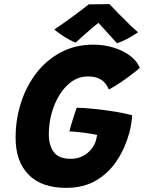

<svg xmlns="http://www.w3.org/2000/svg" viewBox="-20 -885 696 929"><path d="M299.6 24Q180.9 24 118.2 -39.9Q55.5 -103.9 55.5 -218.4Q55.5 -307.9 81.8 -388.9Q108 -470 157.2 -533.1Q206.4 -596.2 275.9 -632.6Q345.4 -669 431.4 -669Q481.6 -669 527.7 -655.2Q573.8 -641.5 607.9 -616.4Q642.1 -591.4 656.5 -556.9Q644.8 -546.1 619.6 -526.6Q594.4 -507.1 564.1 -486.6Q533.9 -466.1 506.8 -451.9Q499.9 -468.8 488 -483.1Q476.1 -497.5 456.3 -506.2Q436.5 -515 405.6 -515Q361.9 -515 326.9 -490.2Q292 -465.5 267.2 -424.7Q242.4 -383.9 229.3 -334.8Q216.2 -285.8 216.2 -236.6Q216.2 -181.8 240.1 -149.2Q264 -116.6 322.5 -116.6Q354.1 -116.6 379.4 -129.4Q404.8 -142.1 421.8 -163.2Q438.9 -184.2 445.1 -208.8Q446.6 -215.6 447.8 -221.4Q449 -227.1 449.9 -232.1Q441.8 -234.2 424.8 -237.1Q407.9 -240 387.2 -242.7Q366.6 -245.4 347.4 -247.2Q328.2 -249 315.6 -249.4Q319.1 -263.2 325.6 -285.1Q332.1 -306.9 339.1 -328.7Q346.1 -350.5 351.4 -363.9Q386.6 -363.2 436.2 -358.1Q485.8 -352.9 535.4 -344.9Q585 -337 619.5 -327.2Q618.6 -309 614.8 -285.8Q611 -262.6 605.9 -243.4Q586.6 -171 547.1 -110.1Q507.5 -49.2 446.3 -12.6Q385.1 24 299.6 24ZM509.5 -865.2Q528.5 -844.6 555.4 -817.4Q582.2 -790.1 607.7 -765.6Q633.1 -741.1 648 -728.9Q622.8 -711 595.2 -696.8Q567.8 -682.6 546.2 -675.5Q533.4 -689.8 518.7 -705.9Q504 -722.1 489.9 -737.6Q475.9 -753.1 465.3 -764.7Q454.8 -776.2 450.5 -781H464.8Q459.4 -776.9 446.1 -766.2Q432.9 -755.5 415.5 -740.6Q398.1 -725.8 379.9 -709.6Q361.6 -693.5 346.4 -678.9Q332.9 -683.4 313.5 -694.1Q294.1 -704.8 275.1 -717.9Q256 -731 242.9 -742.5Q273 -762.4 307.9 -787.6Q342.9 -812.8 371.2 -834.2Q399.5 -855.8 409.4 -864Q418.1 -864 437.9 -864.2Q457.8 -864.4 478.4 -864.7Q499 -865 509.5 -865.2Z"/></svg>

Font: Grandstander Thin
Style: Italic
Weight: 100
Italic angle: -15°
Designer: Tyler Finck
Foundry: Etcetera Type Co
Version: Version 1.200